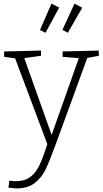

<svg xmlns="http://www.w3.org/2000/svg" viewBox="-20 -809 573 1067"><path d="M529 -528V-499L465 -487L286 3Q254 90 233 133.5Q212 177 173.5 207.5Q135 238 73 238Q63 238 27 234L32 195Q52 198 67 198Q116 198 147 175.5Q178 153 198.5 110.5Q219 68 243 -8L64 -485L3 -493V-523L208 -528V-499L115 -486L267 -59L418 -486L328 -493V-523ZM309 -767 233 -627 202 -642 266 -789ZM437 -766 357 -627 327 -643 394 -789Z"/></svg>

Font: Bitter Pro Light
Style: Regular
Weight: 300
Designer: Sol Matas, and Bitter project Authors
Foundry: Sol Matas
Version: Version 1.010